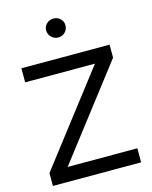

<svg xmlns="http://www.w3.org/2000/svg" viewBox="-132 -997 858 1082"><g transform="rotate(-15 296.5 -455.5)"><path d="M39.6 -604.5V-686.5H554.2V-610.8L147.5 -82H554.2V0H39.6V-75.2L446.8 -604.5ZM229.5 -856.4Q229.5 -879.4 246.1 -895Q262.7 -910.6 286.6 -910.6Q310.1 -910.6 326.2 -895Q342.3 -879.4 342.3 -856.4Q342.3 -833.5 326.2 -816.9Q310.1 -800.3 286.6 -800.3Q262.7 -800.3 246.1 -816.9Q229.5 -833.5 229.5 -856.4Z"/></g></svg>

Font: Estedad-FD Medium
Style: Regular
Weight: 500
Designer: Amin Abedi
Version: Version 7.3